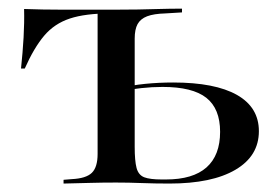

<svg xmlns="http://www.w3.org/2000/svg" viewBox="-20 -435 660 455"><path d="M211.3 -207.3V-408.9L217.7 -403.2H241.1Q182.3 -403.2 145.6 -391.1Q108.9 -379 84.7 -350.4Q60.5 -321.8 38.7 -272.6H29.8Q33.9 -311.3 35.9 -346.4Q37.9 -381.5 37.1 -413.7Q58.9 -412.9 81 -412.5Q103.2 -412.1 125 -412.1H241.1H256.5H254.8Q282.3 -412.1 306.9 -412.5Q331.5 -412.9 356.9 -413.7Q382.3 -414.5 411.3 -414.5V-405.6L371.8 -403.2Q344.4 -402.4 328.6 -396.4Q312.9 -390.3 306 -377.8Q299.2 -365.3 299.2 -343.5V-207.3ZM254.8 -2.4Q222.6 -2.4 194 -1.6Q165.3 -0.8 130.6 0V-8.9L150 -10.5Q183.9 -12.1 197.6 -25.4Q211.3 -38.7 211.3 -70.2V-207.3H299.2V-87.1Q299.2 -54 303.6 -37.1Q308.1 -20.2 321.8 -14.9Q335.5 -9.7 362.9 -9.7H373.4Q437.1 -9.7 469.4 -38.3Q501.6 -66.9 501.6 -122.6Q501.6 -177.4 469 -203.2Q436.3 -229 365.3 -229Q340.3 -229 314.9 -226.2Q289.5 -223.4 262.1 -216.9V-225.8Q291.9 -233.1 324.2 -236.3Q356.5 -239.5 390.3 -239.5Q489.5 -239.5 541.5 -210.1Q593.5 -180.6 593.5 -124.2Q593.5 -65.3 537.9 -32.7Q482.3 0 381.5 0Q346.8 0 315.7 -1.2Q284.7 -2.4 254.8 -2.4Z"/></svg>

Font: Playfair 144pt SemiExpanded Medium
Style: Regular
Weight: 500
Width: 6
Designer: Claus Eggers Sørensen
Foundry: Claus Eggers Sørensen
Version: Version 2.203